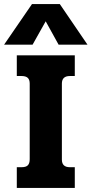

<svg xmlns="http://www.w3.org/2000/svg" viewBox="-61 -917 447 937"><path d="M95 -897H231L366 -699H225L162 -813L98 -699H-41ZM21 -101H44Q66 -101 75 -110.5Q84 -120 84 -140V-509Q84 -528 74.5 -537Q65 -546 44 -546H21V-647H304V-546H280Q241 -546 241 -509V-138Q241 -101 280 -101H304V0H21Z"/></svg>

Font: Pridi SemiBold
Style: Regular
Weight: 600
Designer: Katatrad Team
Foundry: CadsonDemak
Version: Version 1.001